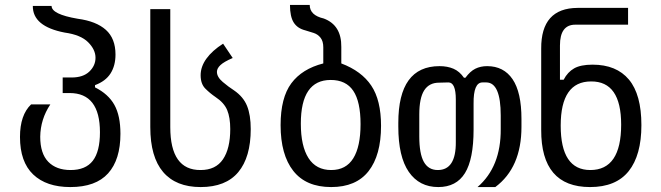

<svg xmlns="http://www.w3.org/2000/svg" viewBox="-20 -758 2680 778"><path d="M265 0Q168 0 114.5 -51Q61 -102 61 -203Q61 -292 106 -335H184Q144 -275 143 -204Q143 -136 175.5 -102.5Q208 -69 266 -69Q327 -69 356 -106.5Q385 -144 385 -222Q385 -381 262 -381H234V-444H270Q317 -444 342 -468Q367 -492 367 -524Q367 -557 337 -587Q307 -617 242 -626Q112 -651 113 -734H189Q189 -700 295 -682Q370 -672 409 -637Q448 -602 448 -537Q448 -492 428 -460.5Q408 -429 365 -413V-404Q419 -377 443.5 -333Q468 -289 468 -216Q468 -111 418 -55.5Q368 0 265 0Z M793 0Q693 0 641 -61Q589 -122 589 -243V-721H670V-243Q670 -68 793 -69Q854 -69 883.5 -112.5Q913 -156 913 -235Q913 -282 900.5 -312Q888 -342 853 -365Q831 -380 812 -399Q793 -418 793 -453Q793 -488 816.5 -520.5Q840 -553 884 -581L923 -523Q888 -508 873.5 -494.5Q859 -481 859 -467Q859 -446 882.5 -426Q906 -406 928 -392Q966 -366 981 -329Q996 -292 996 -235Q996 -121 945.5 -60.5Q895 0 793 0Z M1322 0Q1220 0 1168.5 -65.5Q1117 -131 1117 -251Q1117 -362 1160.5 -420.5Q1204 -479 1290 -501V-566Q1290 -591 1279 -605Q1268 -619 1251 -624.5Q1234 -630 1217 -635Q1185 -643 1170 -667Q1155 -691 1155 -738H1235Q1235 -696 1292 -683Q1364 -656 1363 -568V-501Q1445 -470 1484.5 -411Q1524 -352 1524 -248Q1524 -129 1473.5 -64.5Q1423 0 1322 0ZM1322 -69Q1382 -69 1411.5 -116.5Q1441 -164 1441 -255Q1441 -346 1411.5 -390Q1382 -434 1320 -434Q1199 -434 1199 -257Q1199 -166 1230 -117.5Q1261 -69 1322 -69Z M1756 0Q1679 0 1636.5 -61.5Q1594 -123 1594 -245V-260Q1594 -490 1761 -490Q1793 -490 1817.5 -479.5Q1842 -469 1860 -443H1866Q1885 -469 1906 -479.5Q1927 -490 1954 -490Q2021 -490 2057 -437Q2093 -384 2093 -276V-244Q2093 -79 1987 0H1915Q2010 -82 2009 -235V-290Q2009 -423 1951 -424H1935Q1898 -424 1899 -338V-233Q1899 -113 1864 -56.5Q1829 0 1756 0ZM1754 -69Q1828 -69 1827 -183V-355Q1827 -424 1797 -424L1759 -423Q1719 -423 1699 -392Q1679 -361 1679 -294V-205Q1679 -135 1697.5 -102Q1716 -69 1754 -69Z M2371 0Q2172 0 2173 -232V-561Q2172 -725 2320 -726H2525V-658H2311Q2249 -658 2249 -574V-435H2264Q2280 -466 2306.5 -481Q2333 -496 2381 -496Q2478 -496 2528.5 -435.5Q2579 -375 2579 -251Q2579 -129 2527.5 -64.5Q2476 0 2371 0ZM2372 -69Q2497 -69 2497 -253Q2497 -429 2375 -428Q2252 -428 2252 -249Q2252 -69 2372 -69Z"/></svg>

Font: PlemolJP
Style: Regular
Weight: 400
Monospace: yes
Version: v2.0.4; ttfautohint (v1.8.4.7-5d5b-dirty) -l 6 -r 45 -G 200 